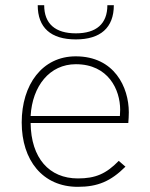

<svg xmlns="http://www.w3.org/2000/svg" viewBox="-20 -717 580 743"><path d="M281 6C358.5 6 408.5 -15.5 465.5 -72L439.5 -94.5C391 -44.5 349.5 -26.5 281.5 -26.5C170.5 -26.5 100 -105 98.5 -241H476.5C477.5 -251 478.5 -271.5 478.5 -282.5C478.5 -379 423 -499 273 -499C143.5 -499 64 -389.5 64 -243C64 -97.5 144.5 6 281 6ZM98.5 -268C105 -384 172 -468.5 273.5 -468.5C399.5 -468.5 445 -369.5 445 -292.5C445 -285 444.5 -276.5 444 -268ZM126 -697C126 -610 176.5 -564.5 273.5 -564.5C368.5 -564.5 420.5 -609.5 420.5 -697H395.5C395.5 -624.5 352.5 -588 273.5 -588C194.5 -588 151 -624.5 151 -697Z"/></svg>

Font: HK Grotesk ExtraLight
Style: Regular
Weight: 200
Designer: Alfredo Marco Pradil
Foundry: Hanken Design Co.
Version: Version 3.001;FEAKit 1.0